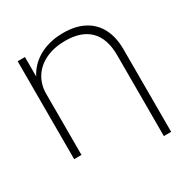

<svg xmlns="http://www.w3.org/2000/svg" viewBox="-203 -936 1240 1274"><g transform="rotate(-30 417.0 -298.5)"><path d="M97 -750H153V0H97ZM453 -762Q545 -762 610.5 -727.5Q676 -693 710.5 -627Q745 -561 745 -466V165H689V-455Q689 -581 625 -645.5Q561 -710 438 -710Q352 -710 287.5 -679.5Q223 -649 188 -594Q153 -539 153 -467L123 -484Q128 -568 170.5 -630.5Q213 -693 285.5 -727.5Q358 -762 453 -762Z"/></g></svg>

Font: Unbounded ExtraLight
Style: Regular
Weight: 250
Designer: Luke Prowse, Jean-Baptiste Morizot, Fátima Lázaro, Florian Runge
Foundry: NaN
Version: Version 1.701;gftools[0.9.28.dev5+ged2979d]